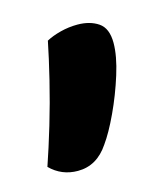

<svg xmlns="http://www.w3.org/2000/svg" viewBox="-62 -178 300 342"><g transform="rotate(-15 88.0 -7.0)"><path d="M100 86Q78 119 43 119Q13 119 -8 98Q3 66 14.5 27.5Q26 -11 35.5 -50Q45 -89 51 -119Q62 -125 77.5 -129Q93 -133 109 -133Q132 -133 147.5 -122.5Q163 -112 163 -85Q163 -61 152.5 -27.5Q142 6 127.5 37Q113 68 100 86Z"/></g></svg>

Font: BalooTamma2SemiBold
Style: Regular
Weight: 600
Designer: Divya Kowshik, Shuchita Grover and Ek Type
Foundry: Ek Type
Version: Version 1.700